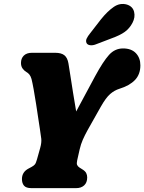

<svg xmlns="http://www.w3.org/2000/svg" viewBox="-20 -973 746 993"><path d="M431 -55.5Q431 -28.5 415.2 -14.2Q399.5 0 374 0H142.5Q115 0 104.2 -12.8Q93.5 -25.5 93.5 -47Q93.5 -83.5 128 -101.5L143 -109.5Q155 -116 160.5 -122.8Q166 -129.5 171.5 -149.5L188 -208.5Q195.5 -235.5 193.5 -255Q191.5 -274.5 186 -308Q183.5 -324 178.2 -358.8Q173 -393.5 166.8 -434.5Q160.5 -475.5 154 -511.2Q147.5 -547 143 -564.5Q138.5 -579.5 132 -587.5Q125.5 -595.5 116.5 -600.5Q104 -608 96.2 -619.5Q88.5 -631 88.5 -647.5Q88.5 -671 103.2 -685.5Q118 -700 145.5 -700H265Q297 -700 313 -687.2Q329 -674.5 334 -645Q337.5 -623.5 344 -582Q350.5 -540.5 358.2 -491.2Q366 -442 374 -396.5L472 -579Q513.5 -655.5 543.8 -689Q574 -722.5 616.5 -722.5Q659.5 -722.5 682.8 -698Q706 -673.5 706 -635Q706 -588.5 678 -559.2Q650 -530 598 -514Q572 -506 549.8 -486.8Q527.5 -467.5 501 -420.5L432.5 -299Q418.5 -273.5 408.2 -250.2Q398 -227 392 -200.5L379 -143Q375.5 -127.5 379 -119.8Q382.5 -112 391 -106.5L404.5 -98Q420.5 -88.5 425.8 -78Q431 -67.5 431 -55.5ZM502.5 -873.5Q535.5 -914.5 568 -937Q600.5 -959.5 636 -949.5Q666.5 -940 673.5 -912Q680.5 -884 665 -854.5Q650 -826 625.5 -808.2Q601 -790.5 556.5 -774.5L474 -743Q459.5 -737.5 446 -739.2Q432.5 -741 427.5 -750.5Q422.5 -762 428.5 -774.2Q434.5 -786.5 445.5 -800Z"/></svg>

Font: Fraunces 144pt SuperSoft Black
Style: Italic
Weight: 900
Italic angle: -16°
Version: Version 1.000;[b76b70a41]